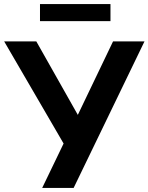

<svg xmlns="http://www.w3.org/2000/svg" viewBox="-40 -922 728 942"><path d="M321.3 0 668.9 -718.8H514.6L341.8 -358.4L138.2 -718.8H-19.5L272 -217.8L167 0ZM502 -818.4V-901.9H156.2V-818.4Z"/></svg>

Font: Winston
Style: Bold
Weight: 700
Designer: Vernon Adams, Kim Jin-seong, David Berlow, Cristiano Sobral
Foundry: The Winston Project Authors
Version: Version 3.004